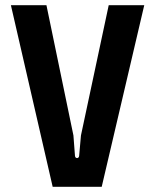

<svg xmlns="http://www.w3.org/2000/svg" viewBox="-20 -720 597 740"><path d="M183 0H372L536 -700H399L292 -198L285 -119C284 -108 270 -108 269 -119L263 -198L159 -700H22Z"/></svg>

Font: Finlandica SemiBold
Style: Regular
Weight: 600
Designer: Niklas Ekholm, Juho Hiilivirta, Jaakko Suomalainen
Foundry: Helsinki Type Studio
Version: Version 2.000;Glyphs 3.2 (3202)